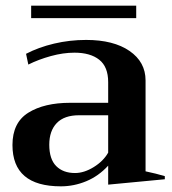

<svg xmlns="http://www.w3.org/2000/svg" viewBox="-20 -648 609 678"><path d="M90 -628H461V-584H90ZM24 -136Q24 -215 80 -250Q136 -285 228 -285H362V-358Q362 -412 330.5 -437Q299 -462 243 -462Q203 -462 159.5 -450Q116 -438 80 -420L72 -458Q116 -481 171 -494Q226 -507 284 -507Q381 -507 437.5 -468Q494 -429 494 -364V-43Q532 -35 562 -26V-15L362 4V-63Q328 -26 284.5 -8Q241 10 195 10Q24 10 24 -136ZM362 -109V-241H259Q207 -241 180.5 -213.5Q154 -186 154 -137Q154 -86 178.5 -61.5Q203 -37 245 -37Q277 -37 311 -58Q345 -79 362 -109Z"/></svg>

Font: Trirong SemiBold
Style: Regular
Weight: 600
Designer: Katatrad Team
Foundry: CadsonDemak
Version: Version 1.000